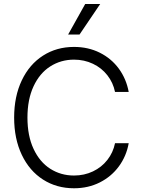

<svg xmlns="http://www.w3.org/2000/svg" viewBox="-20 -958 729 987"><path d="M360.4 -651.4Q293 -651.4 238.5 -616.7Q184.1 -582 152.6 -514.6Q121.1 -447.3 121.1 -353.5Q121.1 -259.8 152.6 -192.4Q184.1 -125 238.5 -90.3Q293 -55.7 360.4 -55.7Q413.1 -55.7 457.8 -76.9Q502.4 -98.1 532 -136Q561.5 -173.8 571.3 -221.7H641.6Q629.9 -155.8 591.3 -103Q552.7 -50.3 493.2 -20.3Q433.6 9.8 360.4 9.8Q271 9.8 201.2 -34.9Q131.3 -79.6 92 -162.1Q52.7 -244.6 52.7 -353.5Q52.7 -462.4 92 -544.9Q131.3 -627.4 201.2 -672.1Q271 -716.8 360.4 -716.8Q433.6 -716.8 493.2 -687Q552.7 -657.2 591.1 -604.7Q629.4 -552.2 641.6 -485.4H571.3Q561.5 -533.2 532 -571Q502.4 -608.9 457.8 -630.1Q413.1 -651.4 360.4 -651.4ZM418 -937.5H495.1L388.7 -780.3H330.1Z"/></svg>

Font: Pretendard Std Light
Style: Regular
Weight: 300
Designer: Base glyphs from Inter by Rasmus Andersson; Hangeul glyphs from Noto Sans CJK(Source Han Sans) by Jang Soo-young and Kan
Foundry: Kil Hyung-jin
Version: Version 1.309